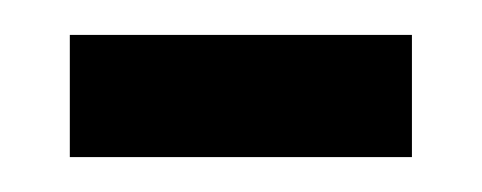

<svg xmlns="http://www.w3.org/2000/svg" viewBox="-20 -705 276 110"><path d="M20 -615V-685H216V-615Z"/></svg>

Font: Bricolage Grotesque Condensed
Style: Regular
Weight: 400
Width: 3
Designer: Mathieu Triay
Foundry: Atelier Triay
Version: Version 1.000;gftools[0.9.30]